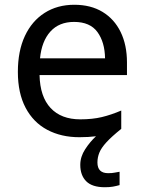

<svg xmlns="http://www.w3.org/2000/svg" viewBox="-20 -566 604 806"><path d="M389 116Q389 161 434 161Q451 161 462.5 158.5Q474 156 482 155V211Q468 215 454 217.5Q440 220 420 220Q367 220 342 195Q317 170 317 126Q317 92 337.5 60.5Q358 29 383 6Q352 10 313 10Q237 10 178.5 -21Q120 -52 87.5 -113.5Q55 -175 55 -264Q55 -352 84.5 -415Q114 -478 167.5 -512Q221 -546 292 -546Q361 -546 410.5 -516Q460 -486 486.5 -431.5Q513 -377 513 -304V-251H146Q148 -160 192.5 -112.5Q237 -65 317 -65Q368 -65 407.5 -74.5Q447 -84 489 -102V-25Q449 7 427 31Q405 55 397 75Q389 95 389 116ZM291 -474Q228 -474 191.5 -433.5Q155 -393 148 -321H421Q420 -389 389 -431.5Q358 -474 291 -474Z"/></svg>

Font: Noto Sans Historical
Style: Regular
Weight: 400
Designer: Monotype Design Team
Foundry: Monotype Imaging Inc.
Version: Version 2.013; ttfautohint (v1.8.4.7-5d5b)